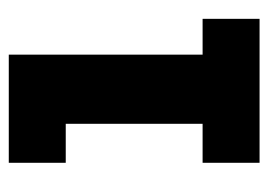

<svg xmlns="http://www.w3.org/2000/svg" viewBox="-104 -486 591 422"><g transform="rotate(-90 191.0 -275.5)"><path d="M281.4 -125.2H360.1V0H43.7V-125.2H129.4V-426H43.7V-551.2H281.4Z"/></g></svg>

Font: Hepta Slab ExtraLight
Style: Regular
Weight: 200
Designer: Michael LaGattuta
Foundry: Michael LaGattuta
Version: Version 1.100